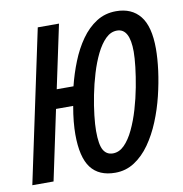

<svg xmlns="http://www.w3.org/2000/svg" viewBox="-83 -802 844 887"><g transform="rotate(-10 339.5 -358.0)"><path d="M387.2 9.8Q310.5 9.8 272.9 -39.8Q235.4 -89.4 235.4 -196.8Q235.4 -223.1 238.5 -256.6Q241.7 -290 248.5 -328.1H168L98.6 0H-1L150.4 -713.9H250L187 -417H265.6Q279.8 -474.6 301.8 -529.5Q323.7 -584.5 354.7 -628.4Q385.7 -672.4 426.5 -698.5Q467.3 -724.6 519 -724.6Q592.3 -724.6 631.6 -675.5Q670.9 -626.5 670.9 -522.5Q670.9 -477.1 663.6 -420.4Q656.2 -363.8 641.6 -304Q627 -244.1 604 -188.2Q581.1 -132.3 549.6 -87.6Q518.1 -43 477.5 -16.6Q437 9.8 387.2 9.8ZM391.6 -80.1Q421.4 -80.1 445.8 -104.7Q470.2 -129.4 489.7 -170.7Q509.3 -211.9 523.9 -261.7Q538.6 -311.5 548.1 -361.8Q557.6 -412.1 562.5 -455.3Q567.4 -498.5 567.4 -526.4Q567.4 -635.7 507.8 -635.7Q478.5 -635.7 454.3 -611.8Q430.2 -587.9 410.6 -548.1Q391.1 -508.3 376.5 -459.7Q361.8 -411.1 352.1 -361.6Q342.3 -312 337.4 -268.3Q332.5 -224.6 332.5 -195.3Q332.5 -130.9 347.4 -105.5Q362.3 -80.1 391.6 -80.1Z"/></g></svg>

Font: Open Sans Condensed SemiBold
Style: Italic
Weight: 600
Width: 3
Italic angle: -12°
Designer: Monotype Design Team
Foundry: Monotype Imaging Inc.
Version: Version 3.000; ttfautohint (v1.8.4)